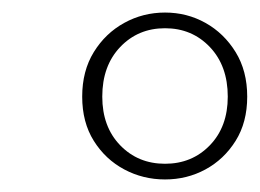

<svg xmlns="http://www.w3.org/2000/svg" viewBox="-20 -698 414 306"><path d="M243 -412Q208 -412 178 -428Q148 -444 129.5 -473.5Q111 -503 111 -544Q111 -585 129.5 -615Q148 -645 178 -661.5Q208 -678 243 -678Q278 -678 307.5 -661.5Q337 -645 355.5 -615Q374 -585 374 -544Q374 -503 355.5 -473.5Q337 -444 307.5 -428Q278 -412 243 -412ZM243 -437Q286 -437 314.5 -466.5Q343 -496 343 -544Q343 -593 314.5 -623Q286 -653 243 -653Q200 -653 171.5 -623Q143 -593 143 -544Q143 -496 171.5 -466.5Q200 -437 243 -437Z"/></svg>

Font: DeepMind Serif Display
Style: Italic
Weight: 400
Italic angle: -12°
Designer: Frank Grießhammer / Modifications: Colophon Foundry
Foundry: Colophon Foundry
Version: Version 5.003; ttfautohint (v1.8.2)